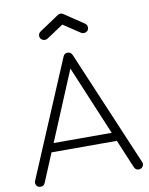

<svg xmlns="http://www.w3.org/2000/svg" viewBox="-107 -1100 916 1177"><g transform="rotate(-10 351.5 -512.0)"><path d="M49 0Q30 0 22.5 -15Q15 -30 22 -43L325 -760Q333 -781 354 -781Q374 -781 383 -760L687 -43Q695 -29 686 -14.5Q677 0 660 0Q650 0 643.5 -4.5Q637 -9 632 -19L338 -720H370L77 -19Q73 -9 66 -4.5Q59 0 49 0ZM123 -196 147 -250H563L586 -196ZM232 -882Q219 -882 209.5 -890.5Q200 -899 200 -912Q200 -929 216 -939L337 -1020Q345 -1024 352 -1024Q357 -1024 360.5 -1023Q364 -1022 367 -1020L488 -939Q504 -929 504 -912Q504 -899 495.5 -890.5Q487 -882 473 -882Q467 -882 463 -883.5Q459 -885 454 -888L352 -956L250 -888Q241 -882 232 -882Z"/></g></svg>

Font: ComfortaaLight
Style: Regular
Weight: 300
Designer: Johan Aakerlund
Foundry: Johan Aakerlund
Version: Version 3.104; ttfautohint (v1.8.1.43-b0c9)